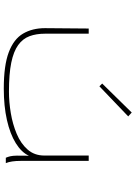

<svg xmlns="http://www.w3.org/2000/svg" viewBox="133 -856 733 1040"><g transform="rotate(90 500.0 -335.5)"><path d="M459 11Q334 11 262.5 -16Q191 -43 161.5 -93.5Q132 -144 132 -212L134 -449H162V-212Q162 -165 175.5 -128.5Q189 -92 223.5 -67Q258 -42 319 -29.5Q380 -17 476 -17Q532 -17 592 -27Q652 -37 704.5 -59Q757 -81 789.5 -118Q822 -155 822 -209V-449H851V-81Q851 -29 863 0H834Q829 -11 826 -24Q823 -37 822.5 -60Q822 -83 823 -125Q805 -85 755 -54Q705 -23 629.5 -6Q554 11 459 11ZM447 -507 432 -522 589 -682 610 -663Z"/></g></svg>

Font: Inconsolata UltraExpanded ExtraLight
Style: Regular
Weight: 200
Width: 9
Monospace: yes
Designer: Raph Levien, Cyreal, Brenton Simpson
Foundry: Raph Levien, Cyreal, Google
Version: Version 3.001; ttfautohint (v1.8.2.53-6de2)